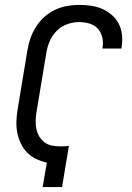

<svg xmlns="http://www.w3.org/2000/svg" viewBox="-20 -763 540 783"><path d="M154 0 171 -100Q148 -105 127 -115Q106 -125 90.5 -141Q75 -157 65 -178Q55 -199 50.5 -222Q46 -245 47 -269.5Q48 -294 52 -318L92 -559Q96 -584 104.5 -608Q113 -632 127 -654Q141 -676 161 -694Q181 -712 204.5 -723Q228 -734 253 -738.5Q278 -743 303 -743Q328 -743 352 -739.5Q376 -736 397.5 -726.5Q419 -717 436.5 -701.5Q454 -686 464.5 -665.5Q475 -645 477.5 -620.5Q480 -596 476 -571Q476 -569 475.5 -567.5Q475 -566 475 -565H397Q398 -566 398 -567Q398 -568 398 -569Q402 -590 397 -611Q392 -632 378.5 -646.5Q365 -661 344.5 -667Q324 -673 303 -673Q279 -673 254.5 -664.5Q230 -656 211.5 -637.5Q193 -619 183 -595.5Q173 -572 169 -548L129 -307Q126 -289 125.5 -271.5Q125 -254 128.5 -237Q132 -220 140.5 -206Q149 -192 162.5 -182Q176 -172 193 -169Q210 -166 228 -166Q236 -166 244.5 -166.5Q253 -167 261 -168L233 0Z"/></svg>

Font: Iosevka SS04 Oblique
Style: Regular
Weight: 400
Italic angle: -9°
Monospace: yes
Designer: Belleve Invis
Foundry: Belleve Invis
Version: Version 19.0.0; ttfautohint (v1.8.4)